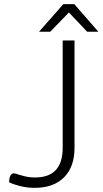

<svg xmlns="http://www.w3.org/2000/svg" viewBox="-20 -895 494 925"><path d="M24 -17Q24 -37 30 -48.5Q36 -60 46 -60Q54 -60 69 -54Q73 -53 96.5 -46.5Q120 -40 149 -40Q282 -40 282 -183V-700H339V-183Q339 -91 288.5 -40.5Q238 10 147 10Q111 10 77 1.5Q43 -7 24 -17ZM285 -875H338L454 -742H400L312 -835L222 -742H168Z"/></svg>

Font: Krub Light
Style: Regular
Weight: 300
Designer: Ekaluck Peanpanawate
Foundry: Cadson Demak Co.,Ltd.
Version: Version 1.000; ttfautohint (v1.6)